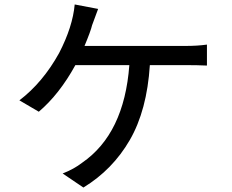

<svg xmlns="http://www.w3.org/2000/svg" viewBox="-20 -807 1040 861"><path d="M354 34 261 -29Q312 -49 348 -77Q537 -207 560 -515H318Q246 -384 154 -306L67 -357Q172 -437 245 -569Q306 -687 315 -787L420 -767L393 -694Q387 -668 359 -601H812Q865 -601 908 -607V-513Q866 -515 812 -515H652Q639 -312 562 -179Q485 -46 354 34Z"/></svg>

Font: LXGW 975 Gothic SC
Style: Regular
Weight: 400
Version: Version 2.01;February 25, 2021